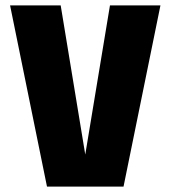

<svg xmlns="http://www.w3.org/2000/svg" viewBox="-20 -695 638 715"><path d="M155 0 17.5 -675H206L297.5 -119.5L389.5 -675H577.5L440 0Z"/></svg>

Font: Anybody ExtraBold
Style: Regular
Weight: 800
Designer: Tyler Finck
Foundry: Etcetera Type Company
Version: Version 1.010; ttfautohint (v1.8.3) -l 8 -r 50 -G 200 -x 14 